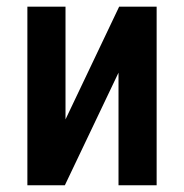

<svg xmlns="http://www.w3.org/2000/svg" viewBox="-20 -548 544 568"><path d="M173.8 -194.8 332.5 -528.3H443.4V0H330.6V-333L171.9 0H61V-528.3H173.8Z"/></svg>

Font: Roboto Condensed Medium
Style: Regular
Weight: 500
Designer: Christian Robertson
Foundry: Google
Version: Version 3.0